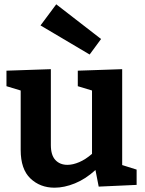

<svg xmlns="http://www.w3.org/2000/svg" viewBox="-20 -859 671 891"><path d="M233 12Q166 12 121 -31Q76 -74 76 -163V-439L10 -459V-531L216 -538V-186Q216 -139 237 -116.5Q258 -94 293 -94Q318 -94 347.5 -106.5Q377 -119 407 -145V-439L341 -459V-531L547 -538V-93L614 -72V-1L438 7L423 -70Q377 -28 327.5 -8Q278 12 233 12ZM241 -839 449 -678 396 -606 168 -741Z"/></svg>

Font: Bitter
Style: Bold
Weight: 700
Designer: Sol Matas, and Bitter project Authors
Foundry: Sol Matas
Version: Version 2.001